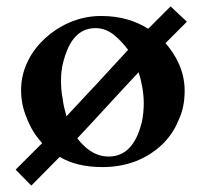

<svg xmlns="http://www.w3.org/2000/svg" viewBox="-20 -510 639 601"><path d="M301 13C338 13 372 7 404 -5C464 -28.2 514.2 -72.5 538 -132C552 -160 558 -192 558 -226C558 -289.3 529.8 -338.2 498 -375L565 -442L514 -490L444 -420C404.5 -444.4 358.4 -460 296 -460C222.1 -460 162 -427.4 121 -390C81.7 -354.1 46 -298.2 46 -228C46 -197 52 -168 64 -140C75 -111 91 -85 112 -62L29 21L78 71L167 -19C201.5 2.1 246.2 13 301 13ZM188 -146C183 -164 178 -183 176 -202C172 -221 171 -240 171 -259C171 -278 173 -297 178 -316C191.3 -366.6 216.2 -422 279 -422C298 -422 316 -416 334 -403C350 -390 366 -374 381 -354C315.2 -282.2 254.8 -216.8 188 -146ZM222 -77C288.9 -147.9 347.3 -213.3 414 -284C422.7 -256.2 430 -221.5 430 -187C430 -167 428 -147 424 -128C410.8 -75.1 384.5 -20 320 -20C275.5 -20 243.7 -48.6 222 -77Z"/></svg>

Font: fbb
Style: Bold
Weight: 400
Designer: David J. Perry, Michael Sharpe
Version: Version 1.045